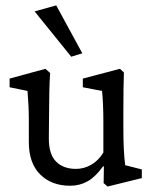

<svg xmlns="http://www.w3.org/2000/svg" viewBox="-20 -681 570 712"><path d="M244.1 -470.7 108.4 -638.7 188.5 -661.1 285.2 -483.4ZM444.3 -68.4 505.9 -52.7V-20.5L378.9 10.7L364.3 -2L365.2 -63.5L362.3 -64.5Q334.5 -25.4 305.2 -8.8Q275.9 7.8 240.2 7.8Q171.4 7.8 129.2 -33.9Q86.9 -75.7 86.9 -154.3V-238.3Q86.9 -285.2 82 -343.8L15.6 -357.4V-389.6L148.4 -425.8L166 -410.2Q162.1 -356.9 162.1 -274.4L161.1 -167Q161.1 -108.9 188 -81.8Q214.8 -54.7 261.7 -54.7Q290.5 -54.7 317.1 -69.3Q343.8 -84 363.3 -115.2V-228.5Q363.3 -296.4 358.4 -343.8L287.1 -357.4V-389.6L424.8 -425.8L439.5 -412.1Q437.5 -357.4 437.5 -273.4V-204.1Q437.5 -118.7 444.3 -68.4Z"/></svg>

Font: Crimson Pro
Style: Regular
Weight: 400
Designer: Jacques Le Bailly
Foundry: Baron von Fonthausen
Version: Version 1.003